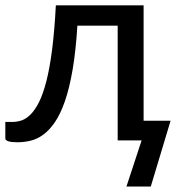

<svg xmlns="http://www.w3.org/2000/svg" viewBox="-20 -528 673 722"><path d="M621.5 -74 547 173.5H455.5L512.5 0H422.5V-431.5H271Q265 -335.5 253 -265.8Q241 -196 224 -147.2Q207 -98.5 186.2 -68.2Q165.5 -38 142.2 -21.2Q119 -4.5 94.5 1.2Q70 7 45.5 7Q0 7 0 -8V-69.5H27Q44 -69.5 61.2 -75.2Q78.5 -81 95.2 -97.8Q112 -114.5 127 -144.5Q142 -174.5 154.5 -223.2Q167 -272 176 -342Q185 -412 190 -508H520V-74Z"/></svg>

Font: Lato 2
Style: Regular
Weight: 500
Designer: Lukasz Dziedzic with Adam Twardoch and Botio Nikoltchev
Foundry: tyPoland Lukasz Dziedzic
Version: Version 2.015; 2015-08-06; http://www.latofonts.com/